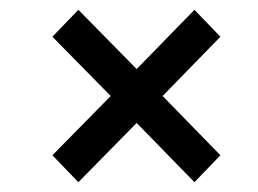

<svg xmlns="http://www.w3.org/2000/svg" viewBox="-20 -493 526 392"><path d="M140 -121 87 -176 206 -297 87 -418 140 -473 259 -352 377 -473 430 -418 312 -297 430 -176 377 -121 259 -242Z"/></svg>

Font: Rokkitt SemiBold
Style: Italic
Weight: 600
Italic angle: -9°
Designer: Vernon Adams
Foundry: Vernon Adams
Version: Version 3.103